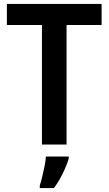

<svg xmlns="http://www.w3.org/2000/svg" viewBox="-20 -734 551 975"><path d="M318 0H193V-607H15V-714H496V-607H318ZM329 71Q319 105 299 146Q279 187 254 221H182V208Q188 190 194.5 163.5Q201 137 206.5 109Q212 81 213 61H329Z"/></svg>

Font: Noto Sans Lao SemiCondensed SemiBold
Style: Regular
Weight: 600
Width: 4
Designer: Monotype Design Team
Foundry: Monotype Imaging Inc.
Version: Version 2.003; ttfautohint (v1.8.4.7-5d5b)